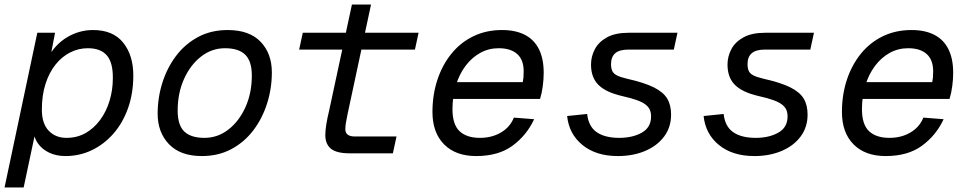

<svg xmlns="http://www.w3.org/2000/svg" viewBox="-44 -674 4264 844"><path d="M-24 150 120 -530H198L175 -410L164 -416Q197 -478 250.5 -510Q304 -542 365 -542Q453 -542 497.5 -486.5Q542 -431 542 -342Q542 -264 519 -199Q496 -134 455 -87Q414 -40 360 -14Q306 12 244 12Q204 12 173 -2.5Q142 -17 123.5 -42.5Q105 -68 102 -102L116 -114L60 150ZM248 -68Q295 -68 332 -89Q369 -110 396 -146.5Q423 -183 437.5 -230.5Q452 -278 452 -330Q453 -398 426 -430Q399 -462 342 -462Q301 -462 264.5 -443.5Q228 -425 200 -390Q172 -355 156 -305Q140 -255 140 -192Q140 -131 170 -99.5Q200 -68 248 -68Z M843 12Q749 12 699 -40Q649 -92 649 -174Q649 -245 670 -311Q691 -377 730.5 -429Q770 -481 827 -511.5Q884 -542 957 -542Q1052 -542 1101.5 -490.5Q1151 -439 1151 -356Q1151 -285 1130 -219Q1109 -153 1069.5 -101Q1030 -49 973 -18.5Q916 12 843 12ZM855 -68Q913 -68 960 -104.5Q1007 -141 1035 -203Q1063 -265 1063 -342Q1063 -405 1034 -433.5Q1005 -462 945 -462Q887 -462 840 -425.5Q793 -389 765 -327Q737 -265 737 -188Q737 -124 766 -96Q795 -68 855 -68Z M1494 0Q1435 0 1410.5 -20.5Q1386 -41 1386 -80Q1386 -100 1390.5 -128Q1395 -156 1402 -184L1503 -654H1587L1484 -173Q1480 -153 1477 -136.5Q1474 -120 1474 -106Q1474 -90 1484.5 -82Q1495 -74 1516 -74H1699L1683 0ZM1271 -456 1287 -530H1796L1780 -456Z M2049 12Q1959 12 1908 -39.5Q1857 -91 1857 -182Q1857 -257 1878.5 -322.5Q1900 -388 1940 -437.5Q1980 -487 2036.5 -514.5Q2093 -542 2163 -542Q2222 -542 2263 -521Q2304 -500 2325 -458Q2346 -416 2346 -354Q2346 -326 2342 -295.5Q2338 -265 2330 -239H1935L1951 -313H2254Q2256 -322 2257 -333Q2258 -344 2258 -361Q2258 -411 2229.5 -436.5Q2201 -462 2148 -462Q2104 -462 2067 -441.5Q2030 -421 2002.5 -384.5Q1975 -348 1960 -299Q1945 -250 1945 -194Q1945 -127 1976 -97.5Q2007 -68 2066 -68Q2118 -68 2158 -91.5Q2198 -115 2215 -157L2304 -150Q2271 -79 2209 -33.5Q2147 12 2049 12Z M2672 12Q2576 12 2516.5 -36.5Q2457 -85 2449 -164L2537 -173Q2543 -118 2579 -93Q2615 -68 2678 -68Q2737 -68 2777.5 -91Q2818 -114 2818 -162Q2818 -179 2812.5 -191.5Q2807 -204 2793.5 -214.5Q2780 -225 2755 -234Q2730 -243 2690 -252Q2620 -268 2587 -300.5Q2554 -333 2554 -390Q2554 -426 2571 -458Q2588 -490 2624.5 -510Q2661 -530 2720 -530H2934L2918 -456H2718Q2679 -456 2660.5 -440Q2642 -424 2642 -392Q2642 -375 2647 -363Q2652 -351 2667 -343Q2682 -335 2712 -328Q2788 -311 2830 -290Q2872 -269 2889 -240.5Q2906 -212 2906 -170Q2906 -115 2875.5 -74Q2845 -33 2792 -10.5Q2739 12 2672 12Z M3272 12Q3176 12 3116.5 -36.5Q3057 -85 3049 -164L3137 -173Q3143 -118 3179 -93Q3215 -68 3278 -68Q3337 -68 3377.5 -91Q3418 -114 3418 -162Q3418 -179 3412.5 -191.5Q3407 -204 3393.5 -214.5Q3380 -225 3355 -234Q3330 -243 3290 -252Q3220 -268 3187 -300.5Q3154 -333 3154 -390Q3154 -426 3171 -458Q3188 -490 3224.5 -510Q3261 -530 3320 -530H3534L3518 -456H3318Q3279 -456 3260.5 -440Q3242 -424 3242 -392Q3242 -375 3247 -363Q3252 -351 3267 -343Q3282 -335 3312 -328Q3388 -311 3430 -290Q3472 -269 3489 -240.5Q3506 -212 3506 -170Q3506 -115 3475.5 -74Q3445 -33 3392 -10.5Q3339 12 3272 12Z M3849 12Q3759 12 3708 -39.5Q3657 -91 3657 -182Q3657 -257 3678.5 -322.5Q3700 -388 3740 -437.5Q3780 -487 3836.5 -514.5Q3893 -542 3963 -542Q4022 -542 4063 -521Q4104 -500 4125 -458Q4146 -416 4146 -354Q4146 -326 4142 -295.5Q4138 -265 4130 -239H3735L3751 -313H4054Q4056 -322 4057 -333Q4058 -344 4058 -361Q4058 -411 4029.5 -436.5Q4001 -462 3948 -462Q3904 -462 3867 -441.5Q3830 -421 3802.5 -384.5Q3775 -348 3760 -299Q3745 -250 3745 -194Q3745 -127 3776 -97.5Q3807 -68 3866 -68Q3918 -68 3958 -91.5Q3998 -115 4015 -157L4104 -150Q4071 -79 4009 -33.5Q3947 12 3849 12Z"/></svg>

Font: Geist Mono
Style: Italic
Weight: 400
Italic angle: -12°
Monospace: yes
Designer: Basement.studio, Andrés Briganti, Mateo Zaragoza
Foundry: Basement.studio, Vercel, Andrés Briganti, Guido Ferreyra, Mateo Zaragoza
Version: Version 1.500